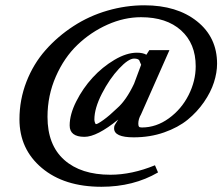

<svg xmlns="http://www.w3.org/2000/svg" viewBox="-20 -696 848 732"><path d="M366.7 16.1Q224.6 16.1 139.4 -55.7Q54.2 -127.4 54.2 -241.2Q54.2 -315.9 80.8 -384.3Q107.4 -452.6 153.6 -504.9Q199.7 -557.1 259.8 -596.2Q319.8 -635.3 389.6 -655.5Q459.5 -675.8 530.3 -675.8Q654.8 -675.8 731.2 -614.7Q807.6 -553.7 807.6 -453.1Q807.6 -419.4 795.7 -382.1Q783.7 -344.7 757.8 -307.1Q731.9 -269.5 695.6 -239.7Q659.2 -210 605.7 -191.2Q552.2 -172.4 489.7 -172.4Q415 -172.4 415 -206.5Q415 -213.9 417 -218Q418.9 -222.2 430.7 -240.2Q349.6 -174.3 302.2 -174.3Q245.6 -174.3 245.6 -217.8Q245.6 -259.8 270.8 -309.6Q295.9 -359.4 333 -399.9Q370.1 -440.4 416.3 -467.8Q462.4 -495.1 502 -495.1Q524.9 -495.1 538.1 -487.3L549.3 -504.9H626L517.6 -259.8Q507.3 -242.2 507.3 -224.6Q507.3 -216.3 509.8 -213.1Q512.2 -210 521 -210Q575.7 -210 623.8 -244.9Q671.9 -279.8 699 -333.5Q726.1 -387.2 726.1 -443.4Q726.1 -529.8 670.4 -580.1Q614.7 -630.4 517.6 -630.4Q453.6 -630.4 389.9 -602.1Q326.2 -573.7 275.4 -525.1Q224.6 -476.6 192.9 -404.3Q161.1 -332 161.1 -250.5Q161.1 -143.1 224.9 -86.4Q288.6 -29.8 400.9 -29.8Q482.4 -29.8 570.8 -65.9L582.5 -38.6Q488.8 16.1 366.7 16.1ZM345.7 -222.7Q352.1 -222.7 374.5 -238.8Q397 -254.9 425.8 -282.7Q461.4 -313.5 491.2 -377L518.1 -449.2Q516.1 -452.6 514.2 -458Q512.2 -463.4 511 -465.8Q509.8 -468.3 504.9 -470.5Q500 -472.7 491.2 -472.7Q469.7 -472.7 433.6 -434.1Q397.5 -395.5 368.7 -339.4Q339.8 -283.2 339.8 -240.2Q339.8 -234.4 342 -228.5Q344.2 -222.7 345.7 -222.7Z"/></svg>

Font: Elstob ExtraBold
Style: Italic
Weight: 800
Italic angle: -20°
Designer: Peter S. Baker
Version: Version 1.015